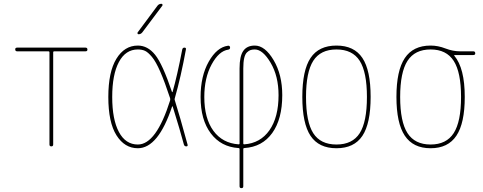

<svg xmlns="http://www.w3.org/2000/svg" viewBox="-20 -770 2540 1010"><path d="M70.3 -500Q60.5 -500 60.1 -509.8Q59.6 -519.5 70.3 -519.5H429.7Q439.5 -519.5 439.9 -509.8Q440.4 -500 429.7 -500H264.6Q259.8 -500 259.8 -495.1V-9.8Q259.8 0 250 0Q240.2 0 240.2 -9.8V-495.1Q240.2 -500 235.4 -500Z M709 -589.8Q705.1 -589.8 703.6 -593.3Q702.1 -596.7 704.1 -599.6L808.6 -740.2Q816.4 -750 829.1 -750Q833 -750 834.5 -746.6Q835.9 -743.2 834 -740.2L728.5 -599.6Q720.7 -589.8 709 -589.8ZM705.1 -509.8Q640.6 -509.8 605.5 -443.8Q570.3 -377.9 570.3 -259.8Q570.3 -141.6 605.5 -75.7Q640.6 -9.8 705.1 -9.8Q801.8 -9.8 875 -242.2Q876 -248 875 -252.9Q846.7 -338.9 823.2 -392.6Q799.8 -446.3 779.3 -470.7Q758.8 -495.1 743.2 -502.4Q727.5 -509.8 705.1 -509.8ZM705.1 9.8Q635.7 9.8 592.8 -58.1Q549.8 -126 549.8 -259.8Q549.8 -391.6 592.3 -460.9Q634.8 -530.3 705.1 -530.3Q756.8 -530.3 795.9 -481.9Q835 -433.6 884.8 -286.1Q884.8 -285.2 886.2 -285.2Q887.7 -285.2 887.7 -286.1Q912.1 -371.1 938.5 -508.8Q940.4 -519.5 950.2 -519.5Q960 -519.5 958 -509.8Q931.6 -365.2 899.4 -252.9Q897.5 -248 899.4 -243.2Q924.8 -163.1 966.8 -8.8Q968.8 0 960 0Q950.2 0 947.3 -9.8Q928.7 -80.1 888.7 -209Q887.7 -210.9 885.7 -210.9Q812.5 9.8 705.1 9.8Z M1259.8 -410.2V-14.6Q1259.8 -10.7 1264.6 -10.7Q1349.6 -16.6 1397.5 -85Q1445.3 -153.3 1445.3 -269.5Q1445.3 -369.1 1403.8 -439.5Q1362.3 -509.8 1320.3 -509.8Q1307.6 -509.8 1298.3 -506.8Q1289.1 -503.9 1279.3 -494.6Q1269.5 -485.4 1264.6 -464.4Q1259.8 -443.4 1259.8 -410.2ZM1234.4 8.8Q1142.6 2.9 1088.9 -68.4Q1035.2 -139.6 1035.2 -259.8Q1035.2 -370.1 1078.1 -445.8Q1121.1 -521.5 1178.7 -529.3Q1189.5 -531.2 1190.4 -519.5Q1190.4 -510.7 1180.7 -508.8Q1131.8 -502 1093.3 -431.2Q1054.7 -360.4 1054.7 -259.8Q1054.7 -147.5 1102.5 -82Q1150.4 -16.6 1235.4 -10.7Q1240.2 -10.7 1240.2 -14.6V-410.2Q1240.2 -474.6 1259.8 -502.4Q1279.3 -530.3 1320.3 -530.3Q1374 -530.3 1419.4 -453.6Q1464.8 -377 1464.8 -269.5Q1464.8 -143.6 1412.1 -70.3Q1359.4 2.9 1265.6 8.8Q1259.8 8.8 1259.8 14.6V210Q1259.8 219.7 1250 219.7Q1240.2 219.7 1240.2 210V14.6Q1240.2 8.8 1234.4 8.8Z M1872.1 -450.2Q1834 -509.8 1750 -509.8Q1666 -509.8 1627.9 -450.2Q1589.8 -390.6 1589.8 -259.8Q1589.8 -128.9 1627.9 -69.3Q1666 -9.8 1750 -9.8Q1834 -9.8 1872.1 -69.3Q1910.2 -128.9 1910.2 -259.8Q1910.2 -390.6 1872.1 -450.2ZM1886.2 -55.2Q1842.8 9.8 1750 9.8Q1657.2 9.8 1613.8 -55.2Q1570.3 -120.1 1570.3 -260.3Q1570.3 -400.4 1613.8 -465.3Q1657.2 -530.3 1750 -530.3Q1842.8 -530.3 1886.2 -465.3Q1929.7 -400.4 1929.7 -260.3Q1929.7 -120.1 1886.2 -55.2Z M2366.7 -449.7Q2328.1 -509.8 2245.1 -509.8Q2162.1 -509.8 2123.5 -449.7Q2085 -389.6 2085 -259.8Q2085 -129.9 2123.5 -69.8Q2162.1 -9.8 2245.1 -9.8Q2328.1 -9.8 2366.7 -69.8Q2405.3 -129.9 2405.3 -259.8Q2405.3 -389.6 2366.7 -449.7ZM2245.1 -530.3Q2284.2 -530.3 2323.2 -515.1Q2362.3 -500 2400.4 -500H2469.7Q2479.5 -500 2480 -490.2Q2480.5 -480.5 2469.7 -480.5H2370.1Q2369.1 -480.5 2369.1 -479Q2369.1 -477.5 2369.6 -477.5Q2370.1 -477.5 2370.1 -476.6Q2424.8 -411.1 2424.8 -259.8Q2424.8 -122.1 2380.9 -56.2Q2336.9 9.8 2245.1 9.8Q2153.3 9.8 2109.4 -56.2Q2065.4 -122.1 2065.4 -260.3Q2065.4 -398.4 2109.4 -464.4Q2153.3 -530.3 2245.1 -530.3Z"/></svg>

Font: Rounded-X Mgen+ 1mn thin
Style: Regular
Weight: 100
Designer: [Source Han Sans]
Ryoko NISHIZUKA  (kana & ideographs); Paul D. Hunt (Latin, Greek & Cyrillic); Wenlong ZHANG  (bopomofo
Version: Version 1.059.20150602